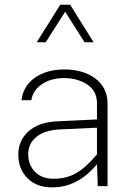

<svg xmlns="http://www.w3.org/2000/svg" viewBox="-20 -789 573 814"><path d="M436 -351.1C436 -443.8 354 -494.6 253.4 -494.6C203.1 -494.6 161.6 -482.9 127.9 -459.5C94.2 -435.5 75.7 -403.8 71.3 -364.3H112.8C117.2 -392.1 132.3 -415 157.7 -432.1C183.1 -449.2 214.4 -458 252 -458C289.6 -458 322.3 -448.7 350.1 -430.7C377.4 -412.6 391.1 -385.7 391.1 -351.1V-282.7L225.1 -274.9C170.9 -272.5 129.9 -258.3 101.1 -232.4C72.3 -206.5 57.6 -173.3 57.6 -133.8C57.6 -92.3 70.8 -59.1 96.7 -33.2C122.6 -7.3 157.2 5.4 201.2 5.4C272.9 5.4 335.9 -25.9 391.1 -92.8L394.5 0H436ZM99.6 -135.7C99.6 -193.8 146.5 -235.8 231 -240.2L391.1 -247.6V-134.8C359.9 -97.2 330.6 -70.8 303.2 -55.2C275.9 -39.1 244.1 -31.2 207.5 -31.2C173.8 -31.2 147.5 -41 128.4 -60.5C109.4 -79.6 99.6 -105 99.6 -135.7ZM277.3 -769H235.4L135.7 -609.9H173.8L256.3 -739.3L338.4 -609.9H377Z"/></svg>

Font: Estedad ExtraLight
Style: Regular
Weight: 200
Designer: Amin Abedi
Version: Version 7.3